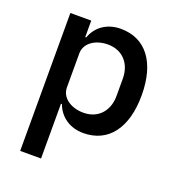

<svg xmlns="http://www.w3.org/2000/svg" viewBox="-133 -637 858 942"><g transform="rotate(20 296.0 -166.0)"><path d="M78 200H187V-86H192C214 -25 269 12 338 12C469 12 545 -89 545 -260C545 -431 469 -532 338 -532C269 -532 214 -496 192 -434H187V-520H78ZM305 -82C239 -82 187 -118 187 -171V-349C187 -402 239 -438 305 -438C380 -438 430 -385 430 -305V-215C430 -135 380 -82 305 -82Z"/></g></svg>

Font: IBM Plex Thai Looped Medium
Style: Regular
Weight: 500
Designer: Mike Abbink, Paul van der Laan, Pieter van Rosmalen, Ben Mitchell, Mark Frömberg
Foundry: Bold Monday
Version: Version 1.0